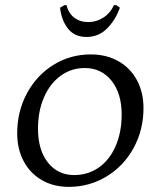

<svg xmlns="http://www.w3.org/2000/svg" viewBox="-20 -719 604 748"><path d="M47 -200Q47 -285 85 -355.5Q123 -426 188.5 -466.5Q254 -507 334 -507Q394 -507 440.5 -481Q487 -455 513 -407.5Q539 -360 539 -298Q539 -213 500.5 -142.5Q462 -72 395 -31.5Q328 9 248 9Q189 9 143.5 -17Q98 -43 72.5 -90.5Q47 -138 47 -200ZM454 -273Q454 -355 414.5 -404.5Q375 -454 310 -454Q258 -454 216.5 -424Q175 -394 151.5 -340Q128 -286 128 -218Q128 -135 166.5 -86Q205 -37 269 -37Q323 -37 365 -66.5Q407 -96 430.5 -150Q454 -204 454 -273ZM424 -699H433L447 -689Q430 -641 397 -608Q364 -575 317 -575Q270 -575 244.5 -608Q219 -641 214 -689L231 -699H239Q247 -667 269.5 -650Q292 -633 324 -633Q355 -633 382 -650Q409 -667 424 -699Z"/></svg>

Font: Alegreya SC
Style: Italic
Weight: 400
Italic angle: -7°
Designer: Juan Pablo del Peral
Foundry: Huerta Tipografica
Version: Version 2.007; ttfautohint (v1.6)